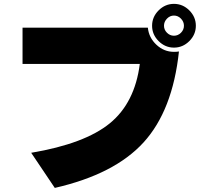

<svg xmlns="http://www.w3.org/2000/svg" viewBox="-20 -881 1040 977"><path d="M94.7 -555.7V-740.2H732.4Q737.3 -689.5 775.9 -653.3Q814.5 -617.2 865.2 -617.2Q881.8 -617.2 890.6 -619.1Q858.4 -318.4 710.4 -156.2Q562.5 5.9 258.8 75.2L138.7 -103.5Q411.1 -149.4 538.6 -253.4Q666 -357.4 691.4 -555.7ZM787.1 -671.9Q753.9 -705.1 753.9 -750Q753.9 -794.9 787.1 -828.1Q820.3 -861.3 865.2 -861.3Q910.2 -861.3 943.4 -828.1Q976.6 -794.9 976.6 -750Q976.6 -705.1 943.4 -671.9Q910.2 -638.7 865.2 -638.7Q820.3 -638.7 787.1 -671.9ZM829.6 -786.1Q814.5 -770.5 814.5 -750Q814.5 -729.5 829.6 -714.4Q844.7 -699.2 865.2 -699.2Q885.7 -699.2 900.9 -714.4Q916 -729.5 916 -750Q916 -770.5 900.9 -786.1Q885.7 -801.8 865.2 -801.8Q844.7 -801.8 829.6 -786.1Z"/></svg>

Font: GenEi M Gothic v2 Black
Style: Regular
Weight: 900
Version: Version 2.0